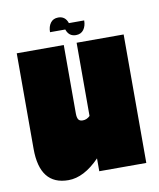

<svg xmlns="http://www.w3.org/2000/svg" viewBox="-77 -705 644 780"><g transform="rotate(-10 245.5 -315.0)"><path d="M466 -530V0H272V-53Q207 14 143 14Q25 14 25 -136V-530H219V-248Q219 -231 224 -223Q229 -215 242 -215Q259 -215 272 -228V-530ZM318 -614Q318 -591 307 -576Q296 -561 275 -561Q246 -561 236 -591H173Q173 -614 184 -629Q195 -644 216 -644Q245 -644 255 -614Z"/></g></svg>

Font: FFF_tuoi-tre Text
Style: Regular
Weight: 700
Designer: bBox Type GmbH
Foundry: bBox Type GmbH
Version: Version 1.001